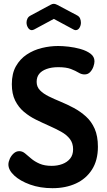

<svg xmlns="http://www.w3.org/2000/svg" viewBox="-20 -977 562 1006"><path d="M255 9Q190 9 137.5 -10Q85 -29 54.5 -57.5Q24 -86 24 -115Q24 -129 31.5 -145.5Q39 -162 52 -173.5Q65 -185 81 -185Q97 -185 111 -173.5Q125 -162 143 -146.5Q161 -131 187 -119.5Q213 -108 251 -108Q281 -108 306.5 -117.5Q332 -127 347.5 -146Q363 -165 363 -195Q363 -227 346 -249Q329 -271 300 -287Q271 -303 237 -318Q203 -333 168.5 -350Q134 -367 105.5 -391Q77 -415 59.5 -450Q42 -485 42 -536Q42 -592 63.5 -630Q85 -668 120.5 -691.5Q156 -715 199 -725.5Q242 -736 285 -736Q308 -736 339.5 -732.5Q371 -729 402.5 -720Q434 -711 454.5 -695.5Q475 -680 475 -656Q475 -644 469.5 -628Q464 -612 452.5 -599.5Q441 -587 423 -587Q407 -587 391.5 -596.5Q376 -606 351.5 -615.5Q327 -625 285 -625Q250 -625 224 -615.5Q198 -606 185 -589.5Q172 -573 172 -548Q172 -522 189.5 -504Q207 -486 235.5 -472Q264 -458 298 -444Q332 -430 366.5 -411.5Q401 -393 430 -367Q459 -341 476 -302.5Q493 -264 493 -208Q493 -137 462 -88.5Q431 -40 377.5 -15.5Q324 9 255 9ZM147 -819Q135 -819 127 -831.5Q119 -844 119 -859Q119 -870 124 -880Q129 -890 141 -896L245 -952Q254 -957 262 -957Q269 -957 279 -952L383 -897Q395 -891 399.5 -880.5Q404 -870 404 -858Q404 -844 396.5 -831.5Q389 -819 376 -819Q374 -819 371 -820Q368 -821 366 -822L262 -878L158 -822Q155 -821 152 -820Q149 -819 147 -819Z"/></svg>

Font: Dosis ExtraLight
Style: Bold
Weight: 700
Version: Version 3.001; ttfautohint (v1.8.2)